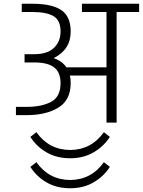

<svg xmlns="http://www.w3.org/2000/svg" viewBox="-20 -654 762 1024"><path d="M65 0ZM722 -634V-590H602V0H548V-251H353Q357 -234 357 -211Q357 -120 291 -80Q225 -40 123 -40H65V-84H123Q201 -84 252 -110.5Q303 -137 303 -211Q303 -267 269.5 -294Q236 -321 162 -321H111V-365H163Q233 -365 268 -399Q303 -433 303 -486Q303 -545 266 -567.5Q229 -590 153 -590H96V-634H153Q257 -634 307 -600Q357 -566 357 -486Q357 -389 266 -344Q311 -329 334 -295H548V-590H417V-634ZM142 76 174 51Q241 145 354 146Q467 145 534 51L566 76Q534 126 480 158Q426 190 354 190Q282 190 228 158.5Q174 127 142 76ZM142 236 174 211Q241 305 354 306Q467 305 534 211L566 236Q534 286 480 318Q426 350 354 350Q282 350 228 318.5Q174 287 142 236Z"/></svg>

Font: Biryani ExtraLight
Style: Regular
Weight: 275
Designer: Dan Reynolds and Mathieu Reguer
Foundry: Dan Reynolds and Mathieu Reguer
Version: Version 1.004; ttfautohint (v1.1) -l 5 -r 5 -G 72 -x 0 -D la